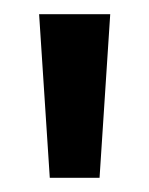

<svg xmlns="http://www.w3.org/2000/svg" viewBox="-20 -720 210 270"><path d="M35 -700H135L120 -470H50Z"/></svg>

Font: Epunda Sans SemiBold
Style: Regular
Weight: 600
Designer: Simon Atzbach
Foundry: typofactur
Version: Version 2.204; ttfautohint (v1.8.4.7-5d5b)